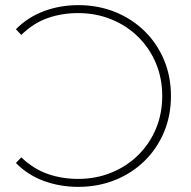

<svg xmlns="http://www.w3.org/2000/svg" viewBox="-20 -724 743 748"><path d="M285 -704Q362 -704 428 -677.5Q494 -651 543 -603Q592 -555 619 -490.5Q646 -426 646 -350Q646 -274 619 -209.5Q592 -145 543 -97Q494 -49 428 -22.5Q362 4 285 4Q214 4 151 -19Q88 -42 42 -89L63 -111Q110 -66 165.5 -46.5Q221 -27 284 -27Q354 -27 414 -51.5Q474 -76 518.5 -120Q563 -164 587.5 -222.5Q612 -281 612 -350Q612 -419 587.5 -477.5Q563 -536 518.5 -580Q474 -624 414 -648.5Q354 -673 284 -673Q221 -673 165.5 -653.5Q110 -634 63 -588L42 -610Q88 -657 151 -680.5Q214 -704 285 -704Z"/></svg>

Font: Montserrat Thin ExtraLight
Style: Regular
Weight: 250
Version: Version 9.000